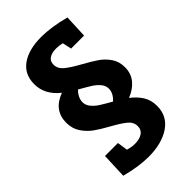

<svg xmlns="http://www.w3.org/2000/svg" viewBox="-268 -806 1078 1078"><g transform="rotate(-45 270.5 -267.5)"><path d="M474 15Q474 96 408.5 140Q343 184 238 184Q161 184 62 158L68 7H171L180 69Q209 78 236 78Q272 78 294.5 63Q317 48 317 19Q317 -13 290 -35.5Q263 -58 207 -89Q156 -117 124 -140Q92 -163 69 -197.5Q46 -232 46 -279Q46 -377 148 -415Q72 -475 72 -559Q72 -637 130 -678Q188 -719 287 -719Q366 -719 469 -692L463 -554H360L348 -608Q324 -614 300 -614Q266 -614 246 -600.5Q226 -587 226 -560Q226 -528 254 -504.5Q282 -481 340 -449Q391 -421 423 -399Q455 -377 477.5 -344Q500 -311 500 -266Q500 -217 472 -182.5Q444 -148 394 -128Q431 -100 452.5 -65.5Q474 -31 474 15ZM316 -177Q351 -209 351 -245Q351 -269 334.5 -288.5Q318 -308 297 -321.5Q276 -335 225 -364Q210 -350 201 -332Q192 -314 192 -296Q192 -272 208.5 -252Q225 -232 247.5 -217.5Q270 -203 316 -177Z"/></g></svg>

Font: Bitter Pro ExtraBold
Style: Regular
Weight: 800
Designer: Sol Matas, and Bitter project Authors
Foundry: Sol Matas
Version: Version 1.010